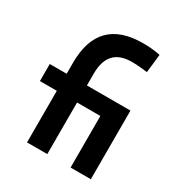

<svg xmlns="http://www.w3.org/2000/svg" viewBox="-174 -866 933 990"><g transform="rotate(30 293.0 -371.0)"><path d="M128.9 0H249.5V-307.1H388.2V0H508.8V-408.7H249.5V-478.5C249.5 -580.1 295.9 -629.9 390.1 -629.9C417.5 -629.9 444.8 -627.9 482.9 -623L495.1 -732.4C460.4 -739.3 430.2 -742.2 393.1 -742.2C216.3 -742.2 128.9 -653.3 128.9 -473.6V-408.7H28.3V-307.1H128.9Z"/></g></svg>

Font: Cascadia Code NF SemiBold
Style: Regular
Weight: 600
Monospace: yes
Designer: Aaron Bell
Foundry: Saja Typeworks
Version: Version 2404.023